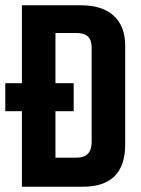

<svg xmlns="http://www.w3.org/2000/svg" viewBox="-23 -707 533 727"><path d="M324 -169V-529Q324 -582 267 -582H187V-392H256V-286H187V-110H267Q324 -110 324 -169ZM60 -687H284Q364 -687 407.5 -647.5Q451 -608 451 -534V-160Q451 0 291 0H60V-286H-3V-392H60Z"/></svg>

Font: Khand ExtraBold
Style: Regular
Weight: 800
Designer: Sanchit Sawaria and Jyotish Sonowal (Devanagari), Satya Rajpurohit (Latin)
Foundry: Indian Type Foundry
Version: Version 2.000;PS 1.0;hotconv 1.0.79;makeotf.lib2.5.61930